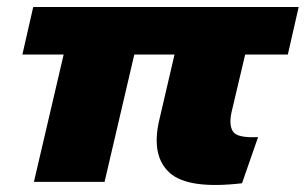

<svg xmlns="http://www.w3.org/2000/svg" viewBox="-20 -520 874 549"><path d="M77 0 162 -364H44L75 -500H834L803 -364H681L642 -199Q634 -162 646.5 -143.5Q659 -125 718 -128L672 4Q518 22 465 -26Q412 -74 435 -175L479 -364H364L279 0Z"/></svg>

Font: Work Sans ExtraBold
Style: Italic
Weight: 800
Italic angle: -13°
Designer: Wei Huang
Foundry: Wei Huang
Version: Version 2.012; ttfautohint (v1.8.3)